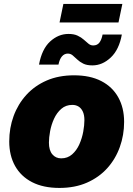

<svg xmlns="http://www.w3.org/2000/svg" viewBox="-20 -924 663 954"><path d="M275.4 9.8Q195.3 9.8 139.6 -18.8Q84 -47.4 54.9 -99.4Q25.9 -151.4 25.9 -221.2Q25.9 -288.1 47.6 -347.4Q69.3 -406.7 110.8 -452.4Q152.3 -498 211.9 -523.9Q271.5 -549.8 348.1 -549.8Q427.7 -549.8 483.2 -521.2Q538.6 -492.7 567.6 -440.4Q596.7 -388.2 596.7 -318.4Q596.7 -252.9 575.4 -193.6Q554.2 -134.3 513.2 -88.6Q472.2 -43 412.4 -16.6Q352.5 9.8 275.4 9.8ZM284.2 -137.2Q315.9 -137.2 338.4 -157Q360.8 -176.8 374.3 -207Q387.7 -237.3 393.6 -269.8Q399.4 -302.2 399.4 -327.1Q399.4 -352.1 391.8 -368.9Q384.3 -385.7 370.8 -394.3Q357.4 -402.8 339.4 -402.8Q307.1 -402.8 284.7 -383.3Q262.2 -363.8 248.5 -334Q234.9 -304.2 229 -272.2Q223.1 -240.2 223.1 -215.3Q223.1 -177.2 240 -157.2Q256.8 -137.2 284.2 -137.2ZM439 -599.1Q411.1 -599.1 393.6 -607.9Q376 -616.7 363.8 -628.4Q351.6 -640.1 341.1 -648.9Q330.6 -657.7 316.9 -657.7Q299.8 -657.7 287.8 -643.8Q275.9 -629.9 270.5 -603H173.8Q188 -680.2 229 -717.8Q270 -755.4 320.3 -755.4Q347.7 -755.4 365.7 -746.8Q383.8 -738.3 396.5 -726.8Q409.2 -715.3 419.7 -706.8Q430.2 -698.2 442.9 -698.2Q463.4 -698.2 474.1 -712.6Q484.9 -727.1 489.7 -752.4H585.4Q571.8 -677.2 530.3 -638.2Q488.8 -599.1 439 -599.1ZM587.9 -904.3 568.8 -812.5H275.9L294.9 -904.3Z"/></svg>

Font: Inter 16pt Black
Style: Italic
Weight: 900
Italic angle: -9.3988°
Version: Version 4.001;git-66647c0bb